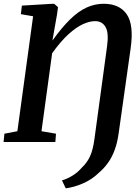

<svg xmlns="http://www.w3.org/2000/svg" viewBox="-22 -772 744 1044"><path d="M335.5 252 315 209Q346 199.5 373.5 182.2Q401 165 423 139.5Q452.5 111.5 468 77Q483.5 42.5 491.5 -16L560 -519Q570.5 -593 552 -625Q533.5 -657 495.5 -657Q465 -657 428.8 -640.5Q392.5 -624 350.5 -586Q308.5 -548 261.5 -482.5L203.5 -58.5L282.5 -45L279 0H-2.5L2 -45L72.5 -58.5L158 -683.5L91.5 -695L97 -741.5L265 -751.5H272.5L293.5 -733L288 -693L263 -551.5Q314 -622.5 359 -666.5Q404 -710.5 448.8 -731Q493.5 -751.5 541.5 -751.5Q627.5 -751.5 667 -694.5Q706.5 -637.5 688.5 -510L623 -46Q616 4 601.5 43.5Q587 83 564.8 114Q542.5 145 512.5 170Q478.5 203.5 430.2 224.8Q382 246 335.5 252Z"/></svg>

Font: Merriweather 24pt SemiBold
Style: Italic
Weight: 600
Italic angle: -7.8°
Version: Version 2.101